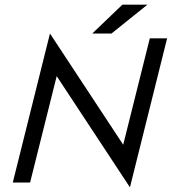

<svg xmlns="http://www.w3.org/2000/svg" viewBox="-20 -791 744 832"><path d="M543.1 20.8 225.7 -461.1 110.4 0H35.4L196.5 -645.8L513.9 -163.9L629.2 -625H704.2ZM379.9 -645.8 510.4 -770.8H618.8L463.2 -645.8Z"/></svg>

Font: Afacad
Style: Italic
Weight: 400
Italic angle: -14°
Designer: Kristian Moeller
Foundry: Dicotype
Version: Version 1.000